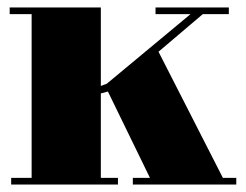

<svg xmlns="http://www.w3.org/2000/svg" viewBox="-20 -496 660 516"><path d="M337 0V-18H383L270 -250L251 -245V-18H297V0H10V-18H65V-458H6V-476H251V-265L267 -271L492 -458H398V-476H595V-458H525L406 -357L579 -18H615V0Z"/></svg>

Font: SVN-Abril Fatface
Style: Regular
Weight: 400
Designer: Veronika Burian, Jos? Scaglione
Foundry: TypeTogether
Version: Version 1.001